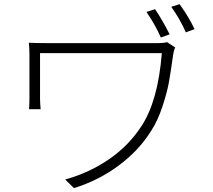

<svg xmlns="http://www.w3.org/2000/svg" viewBox="-20 -873 1040 939"><path d="M796.9 -667 836.9 -640.6Q830.1 -627.9 827.1 -607.4Q815.4 -523.4 806.6 -473.6Q797.9 -423.8 774.9 -353.5Q752 -283.2 718.8 -232.4Q659.2 -136.7 560.5 -63.5Q461.9 9.8 341.8 46.9L298.8 4.9Q418 -28.3 514.6 -95.2Q611.3 -162.1 672.9 -257.8Q752.9 -380.9 771.5 -613.3H175.8V-391.6Q175.8 -371.1 178.7 -338.9H122.1Q124 -360.4 124 -391.6V-607.4Q124 -636.7 121.1 -664.1Q145.5 -662.1 217.8 -662.1H752.9Q782.2 -662.1 796.9 -667ZM817.4 -839.8 858.4 -852.5Q902.3 -792 931.6 -730.5L888.7 -714.8Q861.3 -778.3 817.4 -839.8ZM696.3 -814.5 738.3 -828.1Q772.5 -778.3 809.6 -705.1L766.6 -689.5Q739.3 -752 696.3 -814.5Z"/></svg>

Font: Gen Shin Gothic Monospace Light
Style: Regular
Weight: 300
Designer: [Source Han Sans]
Ryoko NISHIZUKA  (kana & ideographs); Paul D. Hunt (Latin, Greek & Cyrillic); Wenlong ZHANG  (bopomofo
Version: Version 1.002.20150607